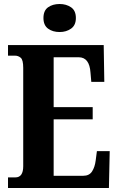

<svg xmlns="http://www.w3.org/2000/svg" viewBox="-20 -939 590 959"><path d="M20 0H524L528 -184H464L458 -138Q454 -105 440 -83Q426 -61 396 -61H248V-343H443V-404H248V-653H373Q427 -653 432 -576L436 -530H501L498 -714H20V-661H55Q71 -661 83.5 -650.5Q96 -640 96 -600V-109Q96 -53 57 -53H20ZM278 -779Q311 -779 335 -796Q359 -813 359 -849Q359 -886 335 -902.5Q311 -919 278 -919Q243 -919 220 -902.5Q197 -886 197 -849Q197 -813 220 -796Q243 -779 278 -779Z"/></svg>

Font: Noto Serif ExtraCondensed Extra
Style: Regular
Weight: 800
Width: 3
Designer: Monotype Design Team
Foundry: Monotype Imaging Inc.
Version: Version 1.002